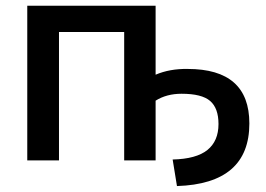

<svg xmlns="http://www.w3.org/2000/svg" viewBox="-20 -542 899 650"><path d="M506.8 -522.5V-289.1Q554.7 -309.6 615.2 -308.6Q824.2 -308.6 824.2 -124Q824.2 80.1 579.1 87.9L564.5 -2Q644.5 -3.9 682.1 -34.2Q719.7 -64.5 719.7 -122.1Q719.7 -175.8 691.4 -200.2Q663.1 -224.6 594.7 -224.6Q543.9 -224.6 506.8 -201.2V1H400.4V-433.6H179.7V1H72.3V-522.5Z"/></svg>

Font: Gen Shin Gothic Medium
Style: Regular
Weight: 500
Designer: [Source Han Sans]
Ryoko NISHIZUKA  (kana & ideographs); Paul D. Hunt (Latin, Greek & Cyrillic); Wenlong ZHANG  (bopomofo
Version: Version 1.002.20150607